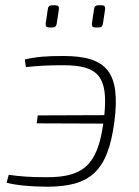

<svg xmlns="http://www.w3.org/2000/svg" viewBox="-20 -698 526 727"><path d="M166 -594H178C189 -594 193 -598 195 -610L203 -663C204 -673 201 -678 190 -678H177C167 -678 162 -673 161 -663L153 -609C152 -598 157 -594 166 -594ZM341 -594H353C364 -594 368 -598 370 -610L378 -663C379 -673 376 -678 365 -678H352C342 -678 337 -673 336 -663L328 -609C327 -598 331 -594 341 -594ZM220 -486C156 -486 118 -483 74 -473L78 -444C127 -449 162 -451 220 -451C350 -451 390 -410 375 -262L123 -261L119 -231L371 -230C349 -71 293 -26 154 -27C95 -27 56 -30 13 -36L5 -6C47 4 88 8 157 9C322 9 388 -49 413 -236C437 -423 386 -486 220 -486Z"/></svg>

Font: Exo 2 Extra Light
Style: Italic
Weight: 250
Italic angle: -8°
Designer: Natanael Gama
Version: Version 1.001;PS 001.001;hotconv 1.0.88;makeotf.lib2.5.64775